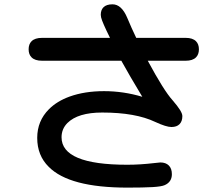

<svg xmlns="http://www.w3.org/2000/svg" viewBox="-20 -815 1040 894"><path d="M127 -547.9Q113.3 -561.5 113.3 -585.4Q113.3 -609.4 127 -623Q142.6 -638.7 175.8 -638.7H492.2L475.6 -672.9Q461.9 -702.1 455.6 -718.8Q449.2 -735.4 449.2 -746.1Q449.2 -768.6 461.9 -781.2Q475.6 -794.9 503.9 -794.9Q545.9 -794.9 572.3 -732.4Q591.8 -685.5 614.3 -638.7H844.7Q877 -638.7 892.6 -623Q906.2 -609.4 906.2 -585.4Q906.2 -561.5 892.6 -547.9Q877 -532.2 844.7 -532.2H668Q743.2 -392.6 783.2 -348.6Q783.2 -348.6 783.2 -348.6Q807.6 -320.3 818.4 -302.7Q829.1 -285.2 829.1 -274.4Q829.1 -250 815.9 -236.8Q802.7 -223.6 778.3 -223.6Q753.9 -223.6 703.1 -247.1Q611.3 -291 456.1 -291Q342.8 -291 293.9 -242.2Q266.6 -214.8 266.6 -175.8Q266.6 -47.9 572.3 -47.9Q632.8 -47.9 698.2 -55.7L726.6 -58.6Q752 -58.6 766.1 -44.4Q780.3 -30.3 780.3 -3.9Q780.3 32.2 747.1 46.9Q732.4 53.7 689.9 56.2Q647.5 58.6 573.2 58.6Q302.7 58.6 207 -38.1Q153.3 -90.8 153.3 -172.9Q153.3 -252 208 -306.6Q245.1 -343.8 303.7 -365.2Q374 -390.6 464.4 -390.6Q554.7 -390.6 642.6 -364.3Q582 -464.8 544.9 -532.2H175.8Q142.6 -532.2 127 -547.9Z"/></svg>

Font: FakePearl
Style: SemiBold
Weight: 400
Version: Version 1.2